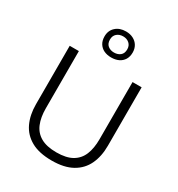

<svg xmlns="http://www.w3.org/2000/svg" viewBox="-227 -1127 1185 1281"><g transform="rotate(30 365.5 -487.0)"><path d="M366 10.5Q268.5 10.5 207.2 -23.8Q146 -58 117 -119.5Q88 -181 88 -262.5Q88 -284 88 -317.5Q88 -351 88 -391.8Q88 -432.5 88 -475Q88 -541.5 88 -597.2Q88 -653 88 -713H158.5Q158.5 -653 158.5 -597.2Q158.5 -541.5 158.5 -475V-271.5Q158.5 -203 178.8 -154Q199 -105 244.5 -78.8Q290 -52.5 365.5 -52.5Q442 -52.5 487 -78.8Q532 -105 552 -154Q572 -203 572 -272.5V-475Q572 -541.5 572 -597.2Q572 -653 572 -713H642Q642 -653 642 -597.2Q642 -541.5 642 -475Q642 -432.5 642 -391.8Q642 -351 642 -317.2Q642 -283.5 642 -262.5Q642 -181 613 -119.5Q584 -58 523 -23.8Q462 10.5 366 10.5ZM365.5 -783.5Q333.5 -783.5 309.2 -795.2Q285 -807 271.2 -829.5Q257.5 -852 257.5 -884Q257.5 -929 287.8 -956.5Q318 -984 366.5 -984Q398.5 -984 423 -971.2Q447.5 -958.5 461 -936Q474.5 -913.5 474.5 -884Q474.5 -852 460.8 -829.5Q447 -807 422.5 -795.2Q398 -783.5 365.5 -783.5ZM365.5 -821.5Q394.5 -821.5 413.5 -837Q432.5 -852.5 432.5 -884Q432.5 -912.5 413.8 -929.2Q395 -946 366.5 -946Q337.5 -946 318.5 -929.5Q299.5 -913 299.5 -884Q299.5 -852.5 318.5 -837Q337.5 -821.5 365.5 -821.5Z"/></g></svg>

Font: Commissioner Thin Light
Style: Regular
Weight: 300
Version: Version 1.000